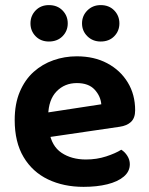

<svg xmlns="http://www.w3.org/2000/svg" viewBox="-20 -711 579 746"><path d="M123.8 -171.4 118.5 -266.8 373.6 -305.8Q370.9 -337.7 347.5 -363Q324.1 -388.2 278.6 -388.2Q231.1 -388.2 199.8 -355.9Q168.6 -323.6 167.3 -263.7L171.2 -200.8Q180.2 -143.3 219.1 -117.3Q258 -91.3 313.9 -91.3Q355.9 -91.3 392.5 -103.3Q429.2 -115.3 451.2 -129.3Q465.5 -120.4 474.9 -105.2Q484.4 -90.1 484.4 -72.9Q484.4 -44.6 460.9 -24.8Q437.4 -5 397 5Q356.5 15 304.6 15Q227 15 166.5 -14Q106 -43 71.6 -100.8Q37.1 -158.6 37.1 -244.6Q37.1 -307.5 56.9 -354.3Q76.7 -401.1 110.5 -431.5Q144.3 -461.8 187.6 -477Q230.9 -492.2 278.3 -492.2Q345.9 -492.2 396.6 -465.2Q447.4 -438.2 476.2 -391Q505.1 -343.9 505.1 -282.5Q505.1 -252.6 489.1 -237.5Q473.2 -222.4 444.6 -218.4ZM243.2 -620.1Q243.2 -590.6 222.9 -570.1Q202.7 -549.7 169.9 -549.7Q138.6 -549.7 118.5 -570.1Q98.4 -590.6 98.4 -620.1Q98.4 -649.8 118.5 -670.5Q138.6 -691.2 169.9 -691.2Q202.7 -691.2 222.9 -670.5Q243.2 -649.8 243.2 -620.1ZM443.9 -620.1Q443.9 -590.6 423.8 -570.1Q403.7 -549.7 371.2 -549.7Q340.3 -549.7 319.5 -570.1Q298.7 -590.6 298.7 -620.1Q298.7 -649.8 319.5 -670.5Q340.3 -691.2 371.2 -691.2Q403.7 -691.2 423.8 -670.5Q443.9 -649.8 443.9 -620.1Z"/></svg>

Font: Baloo Tamma 2
Style: Regular
Weight: 400
Designer: Divya Kowshik, Shuchita Grover and Ek Type
Foundry: Ek Type
Version: Version 1.700